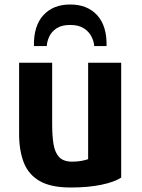

<svg xmlns="http://www.w3.org/2000/svg" viewBox="-20 -815 630 854"><path d="M292 -795Q216 -795 172.5 -747Q129 -699 131 -610H188Q189 -630 199 -652Q209 -674 231.5 -689Q254 -704 292 -704Q330 -704 353 -689Q376 -674 387 -652Q398 -630 399 -610H454Q456 -699 412.5 -747Q369 -795 292 -795ZM519 -25V-536H372V-107Q361 -103 342.5 -99.5Q324 -96 301 -96Q262 -96 243 -116.5Q224 -137 218 -174Q212 -211 212 -262V-536H65V-219Q65 -145 86 -91.5Q107 -38 157 -9.5Q207 19 294 19Q372 19 430 7Q488 -5 519 -25Z"/></svg>

Font: Repo Bold
Style: Bold
Weight: 700
Designer: Stefan Peev
Foundry: Context Ltd
Version: Version 1.502